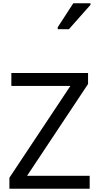

<svg xmlns="http://www.w3.org/2000/svg" viewBox="-20 -1164 612 1184"><path d="M533 0H38V-68L414 -634H50V-714H523V-646L147 -80H533ZM336 -984V-996L432 -1144H538V-1134L405 -984Z"/></svg>

Font: Noto Sans Tifinagh Azawagh
Style: Regular
Weight: 400
Designer: JamraPatel
Foundry: JamraPatel LLC
Version: Version 2.006; ttfautohint (v1.8.4.7-5d5b)